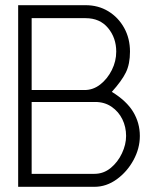

<svg xmlns="http://www.w3.org/2000/svg" viewBox="-20 -720 599 740"><path d="M50 0V-700H310Q359 -700 397.5 -676.5Q436 -653 458.5 -612.5Q481 -572 481 -521Q481 -473 465 -440.5Q449 -408 411 -366Q468 -331 493.5 -288.5Q519 -246 519 -196Q519 -148 494.5 -103Q470 -58 430 -29Q390 0 344 0ZM102 -373H306Q339 -373 366.5 -394.5Q394 -416 411 -450Q428 -484 428 -521Q428 -574 396.5 -612Q365 -650 310 -650H102ZM102 -50H344Q379 -50 406.5 -72.5Q434 -95 450 -129Q466 -163 466 -196Q466 -231 451.5 -260.5Q437 -290 410 -308.5Q383 -327 347 -327H102Z"/></svg>

Font: Kulim Park ExtraLight
Style: Regular
Weight: 275
Designer: Noponies / Dale Sattler
Foundry: Noponies
Version: Version 1.000; ttfautohint (v1.8.3)